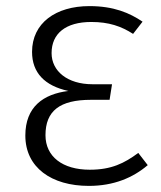

<svg xmlns="http://www.w3.org/2000/svg" viewBox="-20 -597 529 629"><path d="M273 -577C162 -577 85 -521 85 -427C85 -359 126 -316 204 -299C122 -289 63 -247 63 -153C63 -48 149 12 271 12C353 12 416 -15 464 -56L433 -96C387 -62 345 -41 274 -41C185 -41 129 -84 129 -154C129 -234 176 -270 278 -270H339L347 -321H283C201 -321 149 -364 149 -423C149 -487 195 -525 279 -525C337 -525 377 -511 416 -486L447 -526C404 -555 352 -577 273 -577Z"/></svg>

Font: Glow Sans SC Normal
Style: Regular
Weight: 400
Designer: Ryoko NISHIZUKA (kana, bopomofo & ideographs); Paul D. Hunt (Latin, Greek & Cyrillic); Sandoll Communications, Soo-young
Version: Version 0.93